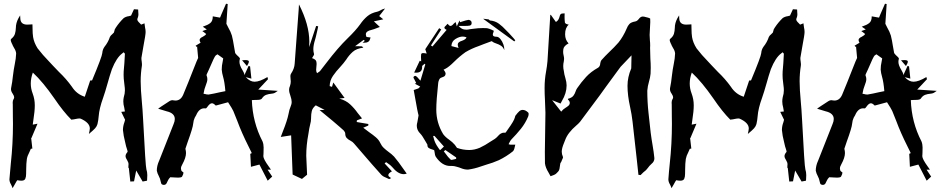

<svg xmlns="http://www.w3.org/2000/svg" viewBox="-20 -897 4951 1005"><path d="M45.9 87.9Q40.5 73.2 37.1 67.4Q29.8 55.7 29.3 42Q32.2 0 36.6 -41Q47.9 -144 47.9 -249.5L47.4 -282.7Q47.4 -347.2 46.9 -351.3Q46.4 -355.5 46.4 -358.4Q46.4 -370.6 50.3 -376.7Q54.2 -382.8 54.2 -387.7Q54.2 -394.5 46.9 -405.8Q37.6 -418.9 37.6 -430.2L38.1 -436Q44.4 -466.8 47.4 -497.6Q51.8 -535.2 57.6 -562.7Q63.5 -590.3 64.5 -617.2Q63.5 -630.9 53.7 -646Q45.9 -659.2 43 -668H42.5Q36.1 -682.1 36.1 -687Q36.1 -691.4 39.6 -694.3Q54.2 -706.1 58.3 -720.2Q62.5 -734.4 63 -751Q63 -776.4 76.7 -801.8L85.4 -816.4L86.4 -799.3Q87.9 -768.1 123 -768.1Q132.3 -768.1 149.9 -769.5Q150.4 -763.7 150.4 -746.1Q150.4 -721.7 153.3 -702.6Q158.2 -673.3 176.8 -644Q204.1 -608.4 235.8 -576.2L256.3 -554.2Q272 -537.1 288.6 -520.5Q326.7 -484.4 356.4 -442.9Q381.3 -403.8 423.8 -390.6L452.1 -475.6L461.9 -476.1Q514.2 -601.1 515.4 -619.1Q516.6 -637.2 526.9 -651.9Q546.4 -676.3 555.2 -703.6Q559.6 -711.9 567.4 -717.8Q572.8 -722.2 576.2 -726.6Q577.6 -730 578.6 -734.9Q579.1 -742.7 586.9 -753.4Q604 -779.3 627 -801.8Q637.7 -810.1 655.3 -812.5L666 -815.4L681.2 -848.6L703.1 -847.2Q703.1 -836.9 703.9 -831.8Q704.6 -826.7 704.6 -821.8Q704.6 -813 701.2 -804.2Q698.7 -799.3 698.7 -794.9Q698.7 -787.6 711.4 -775.9L718.8 -768.1L736.3 -774.9L739.3 -752.9Q742.2 -741.2 742.2 -729.5Q742.2 -715.3 730.5 -653.8Q725.1 -624 720.2 -593.8Q720.2 -583.5 721.7 -575.9Q723.1 -568.4 723.1 -561.5L722.7 -552.7Q716.3 -512.2 716.3 -471.7Q716.3 -429.7 722.7 -361.8Q726.1 -327.6 729 -272.5Q741.7 -24.4 746.3 -10.5Q751 3.4 751 19.5Q751 26.4 750.5 32.5Q750 38.6 750 44.4L749.5 48.8L726.6 53.2Q709.5 23.4 692.9 -4.4L681.6 52.2Q671.9 52.2 662.1 53.2L654.3 -18.1L651.9 -18.6Q651.9 -27.3 652.3 -31Q652.8 -34.7 652.8 -37.1Q652.8 -46.9 646 -57.6Q637.2 -70.8 637.2 -80.1Q637.2 -89.8 647.5 -101.6L647.9 -103.5Q647.9 -106.9 644 -118.7Q641.6 -125 640.1 -130.9Q637.7 -143.6 634.3 -156.2Q626.5 -185.5 623.5 -216.8Q624 -238.3 631.3 -257.3L634.8 -270L614.7 -311.5L633.8 -313.5Q632.3 -323.7 630.4 -333.5Q625.5 -350.1 625.5 -366.2Q625.5 -377.4 627.9 -388.2Q633.8 -406.7 633.8 -424.3Q633.8 -425.8 633.3 -436Q632.8 -446.3 629.9 -465.8Q627 -485.4 627 -505.4Q627 -514.6 627.4 -523.4Q631.3 -562 633.8 -615.2Q633.8 -616.7 629.4 -621.1L627.4 -623.5L619.6 -617.2Q589.8 -595.2 565.9 -535.2Q553.7 -499.5 543.9 -463.4Q529.8 -413.1 520 -385.7Q499.5 -329.1 496.6 -289.1Q495.1 -268.6 490.2 -247.6Q486.8 -235.4 478 -225.6Q469.2 -215.8 445.3 -195.8Q450.2 -218.3 450.2 -224.6Q450.2 -254.4 402.3 -275.9Q400.4 -276.9 396 -276.9Q388.7 -276.9 377 -274.4Q367.7 -272 356 -271L353.5 -270.5Q311.5 -312.5 265.1 -380.9Q204.6 -468.3 151.9 -517.1Q141.1 -487.8 141.1 -460Q141.1 -433.1 150.9 -407.7Q162.1 -377.9 162.1 -345.7Q162.1 -314.9 154.8 -269.5Q152.8 -257.3 151.4 -244.6L176.3 -249.5L144.5 -174.3L143.1 -174.8L149.4 -119.1L141.6 -118.2L133.8 -100.6Q123.5 -81.5 120.6 -64.9Q117.2 -39.6 117.2 -13.7L116.7 13.2Q116.7 28.8 112.3 38.8Q107.9 48.8 91.8 48.8Q84.5 48.8 70.8 46.4H70.3Q67.9 48.8 56.2 70.3Z M1072.8 -402.3Q1099.6 -406.7 1130.9 -414.1L1159.7 -419.9Q1155.8 -467.8 1147.5 -496.1Q1142.1 -514.2 1140.6 -532.7Q1140.6 -554.2 1145.5 -574.2L1148.4 -591.3L1118.2 -612.8Q1114.7 -610.4 1108.9 -606.4Q1103 -602.5 1073.2 -532.2L1064 -512.2Q1061 -506.3 1061 -503.9Q1061 -502.4 1061.5 -501.5Q1065.4 -492.2 1065.4 -482.9Q1065.4 -470.2 1057.1 -450.2Q1053.2 -440.4 1050.3 -430.2Q1048.8 -421.9 1046.9 -414.1L1045.4 -406.2Q1049.8 -405.8 1053.7 -404.8Q1061.5 -402.3 1068.8 -402.3ZM1272.9 -551.3 1247.1 -581.5Q1256.8 -582.5 1264.2 -582.5Q1282.7 -582.5 1282.7 -574.7Q1282.7 -567.4 1272.9 -551.3ZM837.4 70.8Q834 70.8 828.6 68.6Q823.2 66.4 821 52.5Q818.8 38.6 811.3 24.7Q803.7 10.7 800.8 -3.4Q800.8 -28.8 812.5 -54.7L813 -55.7Q839.8 -125 867.7 -194.3Q878.4 -220.7 888.7 -247.6Q895 -262.2 895 -273.9Q895 -304.7 852.1 -314.5Q830.6 -320.3 807.6 -328.1L825.2 -340.3Q847.2 -355 867.2 -367.7Q875 -372.6 881.8 -372.6L885.3 -372.1Q892.1 -370.6 897.9 -370.6Q925.8 -370.6 939 -401.4Q966.3 -466.8 991.7 -532.2Q1013.7 -588.4 1015.4 -590.1Q1017.1 -591.8 1017.1 -594.2Q1015.1 -619.6 1012.7 -642.1L1011.7 -653.8L1012.7 -654.8Q1012.2 -654.8 1011.2 -653.6Q1010.3 -652.3 1008.8 -651.4L1003.9 -657.7L1029.8 -673.3Q1024.9 -681.6 1024.9 -687.5Q1024.9 -697.3 1041.5 -704.6Q1056.2 -712.4 1059.1 -719.2Q1055.2 -722.2 1050.3 -726.1Q1045.4 -730 1039.1 -734.4L1053.7 -739.7L1062.5 -742.7Q1060.5 -744.6 1041.5 -757.3Q1044.4 -758.8 1047.9 -759.8Q1066.4 -765.6 1080.1 -775.9Q1093.8 -786.1 1093.8 -811.5L1131.8 -804.7L1138.2 -820.3Q1150.4 -847.7 1163.1 -877.4Q1168.9 -876 1171.9 -876L1165 -772.5L1175.3 -752Q1187.5 -731.4 1193.8 -710.9Q1200.2 -685.1 1204.1 -658.7Q1207 -639.2 1210.9 -620.1Q1211.9 -616.7 1220.2 -608.4Q1221.7 -607.4 1229.5 -599.6Q1235.8 -593.3 1235.8 -590.8V-589.8Q1233.4 -581.1 1233.4 -573.2Q1233.4 -555.7 1249 -530.3Q1258.8 -514.2 1258.8 -507.3L1259.3 -503.9L1280.3 -549.8L1281.2 -552.2L1289.1 -549.3L1295.9 -485.4L1266.6 -493.2Q1288.6 -469.2 1312.5 -469.2Q1338.9 -469.2 1379.9 -493.7L1382.8 -482.4L1332 -428.2L1434.1 -421.4L1423.3 -414.1Q1415.5 -407.7 1400.9 -406.5Q1386.2 -405.3 1373.3 -400.6Q1360.4 -396 1350.1 -380.4Q1345.2 -374 1322.3 -374H1316.9Q1306.6 -374 1298.3 -373Q1302.2 -256.8 1354 -157.2Q1359.9 -142.6 1359.9 -125.5L1359.4 -97.2L1358.9 -85.9L1358.4 -80.1Q1358.4 -64.5 1387.2 -24.9Q1393.1 -17.1 1398.4 -8.8H1380.9L1404.8 27.3Q1403.8 27.8 1381.3 48.8L1337.9 -35.6L1293.5 -23.9Q1293 -39.6 1292 -54.7L1290 -91.8L1296.9 -94.7V-98.1L1280.3 -131.8Q1245.1 -201.7 1222.2 -263.7Q1211.9 -290 1201.2 -315.9Q1195.8 -328.1 1173.8 -361.8L1116.2 -346.2Q1112.3 -344.7 1109.9 -344.7Q1108.9 -344.7 1108.4 -345.2Q1097.7 -356.4 1089.4 -356.4Q1078.6 -356.4 1066.4 -338.9Q1064.9 -336.4 1063 -334.5Q1059.6 -329.6 1056.6 -329.6L1049.3 -330.1Q1022 -330.1 1006.8 -293.9Q1003.4 -287.1 999.5 -281.2Q992.7 -267.1 991.2 -249.5Q989.7 -229 962.9 -155.3Q950.7 -121.1 950.7 -119.1V-117.2Q953.6 -106 953.6 -95.7Q953.6 -71.8 934.1 -36.1Q927.2 -24.9 927.2 -15.1Q927.2 -11.7 928.7 -6.1Q930.2 -0.5 939.9 5.4L940.4 6.8Q940.4 14.2 933.1 27.3Q930.2 32.7 910.2 32.7Q900.4 32.7 889.6 31.7L871.6 30.8V30.3L868.7 33.7Q863.8 38.6 860.8 44.4Q858.4 48.3 856.2 53.5Q854 58.6 851.6 63Q846.7 70.8 837.4 70.8Z M2017.1 40.5Q2010.7 37.1 2003.4 34.2Q1986.8 28.3 1976.6 18.6Q1926.8 -36.6 1878.9 -92.8L1833 -146Q1826.2 -154.3 1815.9 -159.7Q1803.2 -166 1795.2 -174.3Q1787.1 -182.6 1787.1 -197.8Q1786.6 -206.1 1778.8 -214.4Q1769 -224.1 1756.8 -233.9Q1721.7 -264.6 1683.6 -295.4L1652.8 -320.8Q1661.6 -320.8 1679.2 -321.8L1632.8 -345.7Q1615.7 -331.5 1612.1 -315.7Q1608.4 -299.8 1608.4 -283.7V-279.8Q1608.4 -261.7 1603 -243.2Q1599.1 -229.5 1594.2 -195.3Q1583 -136.2 1583 -82Q1583 -71.3 1587.4 17.6L1560.5 39.6L1511.7 16.6Q1507.3 -106 1503.9 -188.5Q1492.7 -186.5 1478 -184.6L1449.7 -180.2L1460 -207.5Q1483.4 -265.6 1490.2 -300.3Q1493.7 -322.3 1502.4 -342.8Q1506.8 -353 1506.8 -362.8Q1506.8 -376.5 1500 -396Q1493.2 -413.6 1493.2 -427.7Q1493.2 -437 1497.6 -446.3Q1502 -458.5 1502 -470.7Q1502 -477.1 1501 -482.9Q1500 -491.7 1500 -499Q1500 -506.3 1503.9 -512.2Q1521 -537.6 1522.5 -564.5L1531.7 -689.9Q1539.1 -783.2 1543.5 -848.1Q1543.9 -861.3 1544.9 -874Q1599.1 -767.6 1599.1 -678.7Q1599.1 -664.6 1598.1 -650.4L1634.8 -761.2Q1640.1 -759.8 1645.5 -759.3L1642.1 -742.2Q1638.2 -723.1 1633.3 -704.1L1629.4 -689.9Q1620.1 -660.2 1620.1 -639.6Q1620.1 -627.4 1623.5 -615.2L1624 -613.3Q1624 -611.3 1622.6 -608.4Q1621.1 -605.5 1618.4 -601.3Q1615.7 -597.2 1613.3 -592.8Q1632.8 -586.4 1635.7 -575.2Q1637.2 -568.8 1637.2 -561.5Q1637.2 -555.7 1636.2 -549.3Q1634.8 -540 1634.8 -531.2Q1634.8 -522 1639.6 -513.7Q1643.1 -516.6 1646.5 -518.6Q1652.8 -522 1656.2 -526.4L1688 -567.4Q1749.5 -647.9 1797.9 -694.8Q1842.8 -738.3 1865.7 -770.5Q1881.3 -793.5 1901.9 -811.3Q1922.4 -829.1 1955.1 -835.9Q1962.9 -837.9 1971.2 -842.8Q1981 -849.1 1995.6 -852.5Q1987.3 -842.3 1977.5 -829.1L1964.8 -813L1986.3 -795.9Q1971.2 -792 1937 -785.2Q1960.4 -763.7 1968.3 -755.9L1952.6 -750Q1938.5 -744.1 1925.3 -740.7Q1895 -734.4 1895 -717.3Q1895 -711.4 1898.4 -703.6L1919.9 -700.7L1917 -692.9Q1912.6 -673.3 1886.2 -673.3L1877.9 -673.8Q1882.3 -676.8 1886.2 -680.2L1889.2 -682.6V-683.1Q1886.2 -685.5 1883.8 -688.5L1838.9 -655.3H1850.1Q1858.9 -654.8 1864.7 -654.8Q1870.6 -654.8 1875 -654.3L1881.8 -647.5Q1845.7 -643.1 1825.9 -625.2Q1806.2 -607.4 1792.5 -585.4Q1778.3 -565.4 1760.7 -546.4Q1739.7 -524.4 1722.9 -500Q1706.1 -475.6 1705.6 -446.3Q1714.4 -443.8 1717.8 -442.4Q1718.8 -446.3 1720.5 -451.2Q1722.2 -456.1 1724.6 -465.3L1783.7 -384.3Q1761.2 -381.8 1755.9 -380.9Q1790.5 -371.6 1812.7 -350.8Q1835 -330.1 1852.5 -305.2Q1863.3 -291 1875 -277.3L1848.1 -267.1Q1847.2 -262.7 1847.2 -258.3L1908.2 -248Q1907.7 -246.1 1907.7 -239.7L1881.3 -228.5Q1897 -215.8 1913.6 -204.1Q1932.1 -191.4 1947.5 -178.2Q1962.9 -165 1970.2 -149.2Q1977.5 -133.3 1989.3 -122.3Q2001 -111.3 2013.7 -102.1Q2029.8 -90.8 2043 -77.1Q2068.4 -46.9 2089.8 -15.1Q2099.1 -1.5 2108.9 11.7Q2101.1 14.6 2092.8 14.6Q2063 14.6 2031.7 -23.9Q2022.9 -33.7 2011.2 -41Q2005.9 -44.4 2001 -48.3Q1997.1 -44.4 1993.2 -41.5Q2019.5 -12.2 2031.2 -0.5L2030.3 0.5Q2012.7 10.3 2012.7 19Q2012.7 20 2013.4 23.4Q2014.2 26.9 2027.3 35.2Z M2380.4 -646Q2376 -656.2 2376 -663.6Q2376 -677.2 2398.4 -683.6Q2418.9 -690.9 2421.9 -701.7Q2411.1 -705.6 2401.4 -705.6Q2384.8 -705.6 2364.3 -693.1Q2343.8 -680.7 2342.8 -655.8ZM2344.7 -60.1Q2348.1 -60.1 2357.9 -63L2367.7 -65.4V-72.8L2311 -111.8L2303.2 -104.5L2313 -91.8Q2324.2 -75.2 2338.9 -61.5Q2340.8 -60.1 2344.7 -60.1ZM2284.7 -111.8 2303.7 -129.9 2254.4 -185.5H2247.1L2250 -174.8Q2255.4 -149.4 2274.4 -123L2281.2 -113.3Q2282.2 -112.3 2283.2 -112.3Q2284.2 -112.3 2284.7 -111.8ZM2430.2 -9.3H2428.2Q2410.6 -9.3 2392.1 -17.1Q2382.8 -21 2373 -23.4L2367.7 -24.9Q2356.9 -28.3 2346.2 -28.3H2336.4Q2293.5 -28.3 2260.7 -77.1Q2256.3 -84.5 2255.4 -96.7L2252.9 -110.4Q2248 -113.3 2240.7 -115.2Q2231.4 -117.7 2224.4 -122.3Q2217.3 -127 2217.3 -136.7V-139.6Q2212.9 -146.5 2210 -152.3Q2189.5 -188.5 2180.7 -196.8Q2161.6 -215.3 2161.6 -238.8Q2161.6 -247.6 2164.6 -257.3Q2167.5 -271.5 2169.4 -284.2Q2169.9 -289.1 2170.9 -293.5L2168 -304.7L2163.6 -325.7Q2148.9 -404.3 2145.5 -425.8L2169.9 -434.1L2179.7 -443.8L2150.9 -459Q2154.3 -460.9 2158.7 -461.9Q2157.2 -464.4 2156.2 -467.3L2147.9 -483.4Q2144.5 -488.3 2144 -492.7Q2144 -494.1 2146 -496.1Q2147.9 -498 2149.9 -499Q2151.9 -500 2153.3 -500Q2157.2 -500 2164.1 -493.2Q2168 -489.3 2175.3 -480.5L2180.7 -474.6L2206.1 -559.6L2203.1 -563.5Q2200.7 -561 2197.5 -558.8Q2194.3 -556.6 2191.9 -554.2Q2189.5 -551.8 2189.5 -549.8V-544.9Q2189.5 -516.6 2158.2 -516.6L2147.9 -517.1Q2155.8 -533.2 2162.8 -548.8Q2169.9 -564.5 2177.2 -579.1L2184.6 -575.7Q2183.6 -589.8 2183.6 -598.6Q2183.6 -604.5 2184.3 -611.8Q2185.1 -619.1 2194.8 -619.1Q2201.7 -619.1 2213.4 -616.7L2210.9 -624.5L2206.1 -639.6L2278.8 -749.5L2289.6 -742.7L2235.8 -659.2L2243.7 -653.8Q2279.3 -696.3 2317.9 -740.7Q2306.2 -746.1 2306.2 -752Q2306.2 -754.4 2308.1 -757.1Q2310.1 -759.8 2314.7 -763.7Q2319.3 -767.6 2322.8 -772.5Q2331.5 -761.2 2337.9 -761.2Q2345.2 -761.2 2354.5 -772.5Q2359.4 -777.8 2364.7 -781.7Q2366.2 -777.8 2367.4 -772.7Q2368.7 -767.6 2371.1 -758.8L2385.3 -790Q2388.2 -782.7 2388.2 -780.8Q2425.3 -793 2432.1 -793Q2435.5 -793 2439.9 -791Q2444.3 -789.1 2446.5 -785.6Q2448.7 -782.2 2448.7 -776.4Q2448.7 -771 2446.5 -767.8Q2444.3 -764.6 2439.5 -763.2Q2431.6 -761.2 2410.2 -761.2H2380.4Q2395.5 -744.6 2409.7 -742.7Q2415.5 -741.7 2420.9 -741.7Q2429.2 -741.7 2437 -743.7Q2441.4 -744.6 2447 -745.1Q2452.6 -745.6 2459.5 -746.6Q2482.9 -750 2506.3 -750Q2509.3 -750 2523.9 -749.8Q2538.6 -749.5 2564.9 -735.8Q2564 -731.4 2562.5 -727.5Q2559.6 -721.2 2559.6 -715.3Q2559.6 -704.6 2580.1 -704.6Q2589.8 -704.1 2599.4 -692.6Q2608.9 -681.2 2614.7 -665Q2619.6 -651.4 2619.6 -638.7V-634.8Q2613.8 -650.4 2602.3 -657.7Q2590.8 -665 2578.6 -668.9Q2563.5 -673.3 2553.7 -681.6L2514.2 -667Q2500 -661.1 2485.4 -655.8Q2448.7 -643.1 2416.5 -624Q2385.7 -602.1 2357.4 -574Q2329.1 -545.9 2311.5 -537.1L2301.8 -532.2Q2312.5 -519.5 2312.5 -510.7Q2312.5 -507.8 2309.6 -501.7Q2306.6 -495.6 2287.6 -489.7Q2282.2 -487.8 2278.6 -479.7Q2274.9 -471.7 2273.9 -463.9Q2263.7 -370.6 2263.7 -323.2Q2263.7 -254.4 2299.8 -194.8Q2312 -178.7 2330.1 -166.5L2347.2 -152.8Q2361.8 -140.1 2372.1 -123Q2403.3 -111.8 2436 -111.8Q2463.4 -111.8 2491.2 -123.5Q2520.5 -137.2 2547.4 -155.8L2569.3 -169.4Q2578.1 -175.3 2585.4 -183.6Q2601.1 -202.6 2618.2 -202.6L2623 -202.1Q2625.5 -202.1 2627.7 -204.3Q2629.9 -206.5 2638.7 -220.2Q2671.4 -265.1 2675.3 -283.2L2677.2 -290.5Q2689.9 -307.6 2698.2 -314.7Q2706.5 -321.8 2715.8 -321.8Q2730.5 -321.8 2745.1 -307.6Q2747.1 -305.2 2747.1 -300.3Q2747.1 -293.5 2744.6 -287.1Q2730 -252 2706.8 -223.1Q2683.6 -194.3 2657.2 -167.5Q2651.9 -162.1 2646.5 -150.9L2642.1 -142.1Q2645 -141.6 2647.7 -140.6Q2650.4 -139.6 2652.8 -139.6H2677.2Q2675.3 -133.8 2674.3 -127.4Q2670.9 -109.9 2664.1 -104.5Q2630.4 -77.6 2591.3 -58.6Q2559.1 -44.4 2524.4 -34.7L2496.1 -25.4Q2463.4 -13.7 2430.2 -9.3ZM2671.9 -680.2 2508.8 -798.8 2519 -797.9Q2529.8 -796.9 2538.1 -795.4Q2539.6 -794.9 2541 -792.7Q2542.5 -790.5 2543.9 -790Q2571.8 -787.6 2591.8 -772.7Q2611.8 -757.8 2628.9 -738.8L2644.5 -723.1Q2656.2 -711.4 2667.5 -697.8L2677.2 -686Z M2861.8 25.4Q2856.9 15.6 2851.1 5.9Q2835.4 -19 2832.5 -42L2832 -102.5Q2832 -153.3 2833.5 -203.6Q2835 -253.9 2835 -306.2Q2834.5 -340.3 2832.5 -374Q2830.6 -405.3 2830.6 -436.5Q2830.6 -481.4 2838.4 -522.9Q2843.3 -549.8 2845.7 -577.1Q2848.6 -619.6 2860.4 -819.3H2863.3Q2881.3 -794.9 2889.6 -782.2L2894.5 -785.2Q2904.3 -792.5 2908.7 -809.1Q2910.6 -817.9 2914.3 -822.5Q2918 -827.1 2935.5 -827.1L2935.1 -808.6Q2935.1 -793.9 2937 -778.8Q2939.5 -771 2957 -768.1Q2938 -751.5 2938 -717.8Q2938 -688.5 2956.1 -669.9Q2931.2 -656.7 2928.7 -639.6Q2927.7 -632.8 2927.7 -626Q2927.7 -616.2 2930.2 -606.7Q2932.6 -597.2 2932.6 -588.4Q2932.6 -581.5 2931.2 -575.7Q2928.2 -563.5 2928.2 -551.3Q2928.2 -537.6 2931.6 -524.4V-523.9Q2933.1 -508.8 2939.5 -487.8Q2945.8 -466.8 2945.8 -450.2Q2945.8 -409.2 2921.4 -368.7L2914.1 -355L2870.1 -372.6L2917.5 -312.5Q2927.2 -325.2 2939.9 -332.5Q2948.2 -337.4 2955.3 -343.5Q2962.4 -349.6 2962.4 -358.4Q2962.4 -367.2 2952.6 -376.5L2953.1 -379.9Q2973.6 -385.3 2981.4 -396Q2989.3 -406.7 2992.7 -418Q2995.6 -427.2 3000.5 -434.6Q3022.5 -466.8 3047.6 -494.1Q3072.8 -521.5 3110.4 -542.5Q3121.1 -548.8 3122.1 -565.9Q3123.5 -575.7 3127.9 -582Q3147.9 -604.5 3169.9 -625.5Q3194.8 -648.9 3217.3 -674.3Q3242.7 -706.1 3260.7 -748.5Q3265.6 -761.7 3274.4 -771.2Q3283.2 -780.8 3305.2 -784.7Q3314.9 -786.1 3324.2 -798.3Q3333.5 -810.5 3344.7 -810.5Q3348.1 -810.5 3352.5 -809.6Q3377.4 -804.2 3383.3 -799.8L3383.8 -781.7Q3383.8 -766.6 3380.4 -714.4Q3380.4 -699.7 3381.8 -686Q3383.3 -674.3 3383.3 -657.2L3382.8 -647Q3382.8 -618.2 3384.3 -589.8Q3386.2 -565.9 3386.2 -542.5Q3386.2 -526.4 3385.3 -510.7Q3383.3 -490.2 3377 -469.7Q3370.1 -446.3 3368.2 -422.4Q3368.2 -363.8 3374.5 -306.6Q3376 -295.4 3377 -283.7Q3385.3 -196.3 3396 -136.2Q3401.9 -102.5 3405.3 -68.8Q3405.3 -51.3 3390.6 -39.6Q3377.9 -28.3 3370.6 -17.3Q3363.3 -6.3 3347.2 5.4Q3343.8 7.8 3340.3 12.2Q3336.9 16.6 3333 19.5Q3331.1 19.5 3329.6 19L3321.8 18.1L3312.5 -68.4L3291 -260.3Q3286.6 -298.8 3278.3 -336.4Q3264.6 -397.9 3264.6 -447.8Q3264.6 -493.2 3284.2 -539.1L3285.6 -607.4L3228.5 -547.4Q3212.9 -525.4 3210.4 -522.9L3152.8 -444.3Q3152.8 -441.9 3016.1 -259.3Q3006.3 -248 2996.6 -240.2Q2952.1 -202.1 2938.5 -164.6L2933.1 -150.9Q2920.4 -121.1 2920.4 -103Q2920.4 -89.8 2926.3 -76.7Q2927.2 -75.7 2927.2 -73.7Q2926.8 -69.8 2921.9 -60.1L2917.5 -49.3L2917 -48.3Q2912.6 -43.9 2912.6 -39.6Q2910.6 -22 2908.4 -12.5Q2906.2 -2.9 2900.4 2.4Q2897.5 4.9 2895.5 7.3Q2893.6 9.8 2890.6 12.2Q2883.3 18.6 2861.8 25.4Z M3495.1 87.9Q3489.7 73.2 3486.3 67.4Q3479 55.7 3478.5 42Q3481.4 0 3485.8 -41Q3497.1 -144 3497.1 -249.5L3496.6 -282.7Q3496.6 -347.2 3496.1 -351.3Q3495.6 -355.5 3495.6 -358.4Q3495.6 -370.6 3499.5 -376.7Q3503.4 -382.8 3503.4 -387.7Q3503.4 -394.5 3496.1 -405.8Q3486.8 -418.9 3486.8 -430.2L3487.3 -436Q3493.7 -466.8 3496.6 -497.6Q3501 -535.2 3506.8 -562.7Q3512.7 -590.3 3513.7 -617.2Q3512.7 -630.9 3502.9 -646Q3495.1 -659.2 3492.2 -668H3491.7Q3485.4 -682.1 3485.4 -687Q3485.4 -691.4 3488.8 -694.3Q3503.4 -706.1 3507.6 -720.2Q3511.7 -734.4 3512.2 -751Q3512.2 -776.4 3525.9 -801.8L3534.7 -816.4L3535.6 -799.3Q3537.1 -768.1 3572.3 -768.1Q3581.5 -768.1 3599.1 -769.5Q3599.6 -763.7 3599.6 -746.1Q3599.6 -721.7 3602.5 -702.6Q3607.4 -673.3 3626 -644Q3653.3 -608.4 3685.1 -576.2L3705.6 -554.2Q3721.2 -537.1 3737.8 -520.5Q3775.9 -484.4 3805.7 -442.9Q3830.6 -403.8 3873 -390.6L3901.4 -475.6L3911.1 -476.1Q3963.4 -601.1 3964.6 -619.1Q3965.8 -637.2 3976.1 -651.9Q3995.6 -676.3 4004.4 -703.6Q4008.8 -711.9 4016.6 -717.8Q4022 -722.2 4025.4 -726.6Q4026.9 -730 4027.8 -734.9Q4028.3 -742.7 4036.1 -753.4Q4053.2 -779.3 4076.2 -801.8Q4086.9 -810.1 4104.5 -812.5L4115.2 -815.4L4130.4 -848.6L4152.3 -847.2Q4152.3 -836.9 4153.1 -831.8Q4153.8 -826.7 4153.8 -821.8Q4153.8 -813 4150.4 -804.2Q4147.9 -799.3 4147.9 -794.9Q4147.9 -787.6 4160.6 -775.9L4168 -768.1L4185.5 -774.9L4188.5 -752.9Q4191.4 -741.2 4191.4 -729.5Q4191.4 -715.3 4179.7 -653.8Q4174.3 -624 4169.4 -593.8Q4169.4 -583.5 4170.9 -575.9Q4172.4 -568.4 4172.4 -561.5L4171.9 -552.7Q4165.5 -512.2 4165.5 -471.7Q4165.5 -429.7 4171.9 -361.8Q4175.3 -327.6 4178.2 -272.5Q4190.9 -24.4 4195.6 -10.5Q4200.2 3.4 4200.2 19.5Q4200.2 26.4 4199.7 32.5Q4199.2 38.6 4199.2 44.4L4198.7 48.8L4175.8 53.2Q4158.7 23.4 4142.1 -4.4L4130.9 52.2Q4121.1 52.2 4111.3 53.2L4103.5 -18.1L4101.1 -18.6Q4101.1 -27.3 4101.6 -31Q4102.1 -34.7 4102.1 -37.1Q4102.1 -46.9 4095.2 -57.6Q4086.4 -70.8 4086.4 -80.1Q4086.4 -89.8 4096.7 -101.6L4097.2 -103.5Q4097.2 -106.9 4093.3 -118.7Q4090.8 -125 4089.4 -130.9Q4086.9 -143.6 4083.5 -156.2Q4075.7 -185.5 4072.8 -216.8Q4073.2 -238.3 4080.6 -257.3L4084 -270L4064 -311.5L4083 -313.5Q4081.5 -323.7 4079.6 -333.5Q4074.7 -350.1 4074.7 -366.2Q4074.7 -377.4 4077.1 -388.2Q4083 -406.7 4083 -424.3Q4083 -425.8 4082.5 -436Q4082 -446.3 4079.1 -465.8Q4076.2 -485.4 4076.2 -505.4Q4076.2 -514.6 4076.7 -523.4Q4080.6 -562 4083 -615.2Q4083 -616.7 4078.6 -621.1L4076.7 -623.5L4068.8 -617.2Q4039.1 -595.2 4015.1 -535.2Q4002.9 -499.5 3993.2 -463.4Q3979 -413.1 3969.2 -385.7Q3948.7 -329.1 3945.8 -289.1Q3944.3 -268.6 3939.5 -247.6Q3936 -235.4 3927.2 -225.6Q3918.5 -215.8 3894.5 -195.8Q3899.4 -218.3 3899.4 -224.6Q3899.4 -254.4 3851.6 -275.9Q3849.6 -276.9 3845.2 -276.9Q3837.9 -276.9 3826.2 -274.4Q3816.9 -272 3805.2 -271L3802.7 -270.5Q3760.7 -312.5 3714.4 -380.9Q3653.8 -468.3 3601.1 -517.1Q3590.3 -487.8 3590.3 -460Q3590.3 -433.1 3600.1 -407.7Q3611.3 -377.9 3611.3 -345.7Q3611.3 -314.9 3604 -269.5Q3602.1 -257.3 3600.6 -244.6L3625.5 -249.5L3593.8 -174.3L3592.3 -174.8L3598.6 -119.1L3590.8 -118.2L3583 -100.6Q3572.8 -81.5 3569.8 -64.9Q3566.4 -39.6 3566.4 -13.7L3565.9 13.2Q3565.9 28.8 3561.5 38.8Q3557.1 48.8 3541 48.8Q3533.7 48.8 3520 46.4H3519.5Q3517.1 48.8 3505.4 70.3Z M4522 -402.3Q4548.8 -406.7 4580.1 -414.1L4608.9 -419.9Q4605 -467.8 4596.7 -496.1Q4591.3 -514.2 4589.8 -532.7Q4589.8 -554.2 4594.7 -574.2L4597.7 -591.3L4567.4 -612.8Q4564 -610.4 4558.1 -606.4Q4552.2 -602.5 4522.5 -532.2L4513.2 -512.2Q4510.3 -506.3 4510.3 -503.9Q4510.3 -502.4 4510.7 -501.5Q4514.6 -492.2 4514.6 -482.9Q4514.6 -470.2 4506.3 -450.2Q4502.4 -440.4 4499.5 -430.2Q4498 -421.9 4496.1 -414.1L4494.6 -406.2Q4499 -405.8 4502.9 -404.8Q4510.7 -402.3 4518.1 -402.3ZM4722.2 -551.3 4696.3 -581.5Q4706.1 -582.5 4713.4 -582.5Q4731.9 -582.5 4731.9 -574.7Q4731.9 -567.4 4722.2 -551.3ZM4286.6 70.8Q4283.2 70.8 4277.8 68.6Q4272.5 66.4 4270.3 52.5Q4268.1 38.6 4260.5 24.7Q4252.9 10.7 4250 -3.4Q4250 -28.8 4261.7 -54.7L4262.2 -55.7Q4289.1 -125 4316.9 -194.3Q4327.6 -220.7 4337.9 -247.6Q4344.2 -262.2 4344.2 -273.9Q4344.2 -304.7 4301.3 -314.5Q4279.8 -320.3 4256.8 -328.1L4274.4 -340.3Q4296.4 -355 4316.4 -367.7Q4324.2 -372.6 4331.1 -372.6L4334.5 -372.1Q4341.3 -370.6 4347.2 -370.6Q4375 -370.6 4388.2 -401.4Q4415.5 -466.8 4440.9 -532.2Q4462.9 -588.4 4464.6 -590.1Q4466.3 -591.8 4466.3 -594.2Q4464.4 -619.6 4461.9 -642.1L4460.9 -653.8L4461.9 -654.8Q4461.4 -654.8 4460.4 -653.6Q4459.5 -652.3 4458 -651.4L4453.1 -657.7L4479 -673.3Q4474.1 -681.6 4474.1 -687.5Q4474.1 -697.3 4490.7 -704.6Q4505.4 -712.4 4508.3 -719.2Q4504.4 -722.2 4499.5 -726.1Q4494.6 -730 4488.3 -734.4L4502.9 -739.7L4511.7 -742.7Q4509.8 -744.6 4490.7 -757.3Q4493.7 -758.8 4497.1 -759.8Q4515.6 -765.6 4529.3 -775.9Q4543 -786.1 4543 -811.5L4581.1 -804.7L4587.4 -820.3Q4599.6 -847.7 4612.3 -877.4Q4618.2 -876 4621.1 -876L4614.3 -772.5L4624.5 -752Q4636.7 -731.4 4643.1 -710.9Q4649.4 -685.1 4653.3 -658.7Q4656.2 -639.2 4660.2 -620.1Q4661.1 -616.7 4669.4 -608.4Q4670.9 -607.4 4678.7 -599.6Q4685.1 -593.3 4685.1 -590.8V-589.8Q4682.6 -581.1 4682.6 -573.2Q4682.6 -555.7 4698.2 -530.3Q4708 -514.2 4708 -507.3L4708.5 -503.9L4729.5 -549.8L4730.5 -552.2L4738.3 -549.3L4745.1 -485.4L4715.8 -493.2Q4737.8 -469.2 4761.7 -469.2Q4788.1 -469.2 4829.1 -493.7L4832 -482.4L4781.2 -428.2L4883.3 -421.4L4872.6 -414.1Q4864.7 -407.7 4850.1 -406.5Q4835.4 -405.3 4822.5 -400.6Q4809.6 -396 4799.3 -380.4Q4794.4 -374 4771.5 -374H4766.1Q4755.9 -374 4747.6 -373Q4751.5 -256.8 4803.2 -157.2Q4809.1 -142.6 4809.1 -125.5L4808.6 -97.2L4808.1 -85.9L4807.6 -80.1Q4807.6 -64.5 4836.4 -24.9Q4842.3 -17.1 4847.7 -8.8H4830.1L4854 27.3Q4853 27.8 4830.6 48.8L4787.1 -35.6L4742.7 -23.9Q4742.2 -39.6 4741.2 -54.7L4739.3 -91.8L4746.1 -94.7V-98.1L4729.5 -131.8Q4694.3 -201.7 4671.4 -263.7Q4661.1 -290 4650.4 -315.9Q4645 -328.1 4623 -361.8L4565.4 -346.2Q4561.5 -344.7 4559.1 -344.7Q4558.1 -344.7 4557.6 -345.2Q4546.9 -356.4 4538.6 -356.4Q4527.8 -356.4 4515.6 -338.9Q4514.2 -336.4 4512.2 -334.5Q4508.8 -329.6 4505.9 -329.6L4498.5 -330.1Q4471.2 -330.1 4456.1 -293.9Q4452.6 -287.1 4448.7 -281.2Q4441.9 -267.1 4440.4 -249.5Q4439 -229 4412.1 -155.3Q4399.9 -121.1 4399.9 -119.1V-117.2Q4402.8 -106 4402.8 -95.7Q4402.8 -71.8 4383.3 -36.1Q4376.5 -24.9 4376.5 -15.1Q4376.5 -11.7 4377.9 -6.1Q4379.4 -0.5 4389.2 5.4L4389.6 6.8Q4389.6 14.2 4382.3 27.3Q4379.4 32.7 4359.4 32.7Q4349.6 32.7 4338.9 31.7L4320.8 30.8V30.3L4317.9 33.7Q4313 38.6 4310.1 44.4Q4307.6 48.3 4305.4 53.5Q4303.2 58.6 4300.8 63Q4295.9 70.8 4286.6 70.8Z"/></svg>

Font: Unutterable
Style: Regular
Weight: 400
Designer: GGBotNet
Foundry: f0n7.com
Version: 1.00